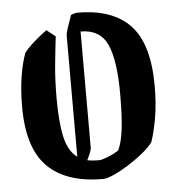

<svg xmlns="http://www.w3.org/2000/svg" viewBox="-48 -662 660 717"><g transform="rotate(-5 282.0 -303.5)"><path d="M180 -536Q174 -486 168.5 -430Q163 -374 163 -305Q163 -214 175.5 -159.5Q188 -105 221 -81V-534Q221 -544 228 -565Q235 -586 244 -611Q250 -613 256.5 -615Q263 -617 268 -617Q400 -617 466 -547Q532 -477 532 -320Q532 -251 522.5 -198Q513 -145 501 -111Q487 -92 461 -71Q435 -50 405.5 -31.5Q376 -13 350 -1.5Q324 10 310 10Q172 10 102 -60Q32 -130 32 -284Q32 -349 40.5 -400.5Q49 -452 62 -485Q75 -502 98 -522.5Q121 -543 147 -562ZM274 -110Q274 -99 257 -65Q276 -61 301 -61Q309 -61 325.5 -67Q342 -73 357 -80.5Q372 -88 376 -93Q389 -120 395 -169.5Q401 -219 401 -302Q401 -427 374 -486.5Q347 -546 274 -546Z"/></g></svg>

Font: Grenze Gotisch SemiBold
Style: Regular
Weight: 600
Designer: Renata Polastri
Foundry: Omnibus-Type
Version: Version 1.001